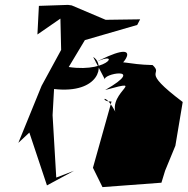

<svg xmlns="http://www.w3.org/2000/svg" viewBox="-20 -747 767 785"><path d="M410 -420C390 -445 586 -480 410 -379C602 -432 390 -361 467 -258C410 -388 382 -329 436 -332L360 -61L399 18L640 0L655 -49L697 -151L727 -330C547 -466 652 -436 604 -481C503 -483 462 -504 468 -484C472 -465 590 -611 347 -480C482 -557 434 -447 261 -473L327 -583L541 -645L553 -668L412 -666L273 -725L258 -727L139 -723L133 -606L227 -671L230 -543L150 -396L55 -163L100 -205L172 11L283 -49L210 -21L195 -276L201 -383C388 -362 411 -485 361 -514Z"/></svg>

Font: Asimov Silicon
Style: Regular
Weight: 400
Designer: Google
Version: Version 2.000980; 2014